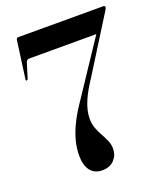

<svg xmlns="http://www.w3.org/2000/svg" viewBox="-132 -788 755 887"><g transform="rotate(-20 245.0 -344.5)"><path d="M411 -596.5 412.5 -590H77.5Q71.5 -590 67 -587Q62.5 -584 60 -576L38 -504.5Q37 -501.5 35.2 -500Q33.5 -498.5 31 -498.5Q29.5 -498.5 28.2 -500.2Q27 -502 27.5 -505L52.5 -688.5Q53 -694 55.5 -697Q58 -700 63 -700H481.5Q485.5 -700 487.5 -698Q489.5 -696 489.5 -693.5Q489.5 -690 487.8 -686.2Q486 -682.5 482.5 -677L316.5 -411.5Q299 -385.5 285.5 -361.8Q272 -338 262.8 -316Q253.5 -294 248.8 -273.2Q244 -252.5 244 -232.5Q244 -206 252.2 -184.8Q260.5 -163.5 271.2 -144.5Q282 -125.5 290.2 -106.5Q298.5 -87.5 298.5 -65.5Q298 -34 277 -11.5Q256 11 218 11Q181 11 160.5 -15Q140 -41 140 -89Q140 -121 148.2 -155.8Q156.5 -190.5 173.8 -228Q191 -265.5 217.5 -305.5Z"/></g></svg>

Font: Fraunces 120pt SemiBold
Style: Regular
Weight: 600
Version: Version 1.000;[b76b70a41]